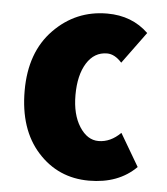

<svg xmlns="http://www.w3.org/2000/svg" viewBox="-47 -627 594 684"><g transform="rotate(5 250.0 -285.5)"><path d="M295.9 13.7Q185.5 13.7 112.8 -66.9Q40 -147.5 40 -286.1Q40 -423.8 118.7 -504.4Q197.3 -585 309.6 -585Q398.4 -585 457 -528.3L374 -415Q348.6 -443.4 321.3 -443.4Q275.4 -443.4 248.5 -400.4Q221.7 -357.4 221.7 -286.1Q221.7 -216.8 249.5 -173.3Q277.3 -129.9 317.4 -129.9Q360.4 -129.9 396.5 -166L464.8 -49.8Q401.4 13.7 295.9 13.7Z"/></g></svg>

Font: Gen Shin Gothic Monospace Heavy
Style: Bold
Weight: 800
Designer: [Source Han Sans]
Ryoko NISHIZUKA  (kana & ideographs); Paul D. Hunt (Latin, Greek & Cyrillic); Wenlong ZHANG  (bopomofo
Version: Version 1.002.20150607